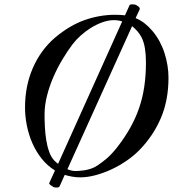

<svg xmlns="http://www.w3.org/2000/svg" viewBox="-20 -803 798 873"><path d="M498.5 -711.4Q472.2 -711.4 444.8 -701.4Q417.5 -691.4 392.6 -675.8Q367.7 -660.2 346.4 -640.9Q325.2 -621.6 311 -603Q286.1 -570.3 263.2 -531.7Q240.2 -493.2 222.2 -451.4Q204.1 -409.7 193.4 -366.5Q182.6 -323.2 182.6 -282.2Q182.6 -256.3 184.1 -226.1Q185.5 -195.8 190.2 -166.5Q194.8 -137.2 203.9 -112.1Q212.9 -86.9 228 -71.8Q231.9 -67.9 235.8 -64.7Q239.7 -61.5 244.1 -58.1L535.6 -705.6Q518.1 -711.4 498.5 -711.4ZM623.5 -633.3Q614.7 -649.9 603.8 -662.1Q592.8 -674.3 580.6 -684.1L286.6 -33.7Q296.4 -29.3 305.9 -27.3Q315.4 -25.4 321.8 -25.4Q326.7 -25.4 337.9 -25.9Q349.1 -26.4 363.3 -28.6Q377.4 -30.8 393.3 -35.9Q409.2 -41 423.3 -50.8Q446.3 -65.9 467.8 -84.7Q489.3 -103.5 512.7 -133.3Q546.9 -177.2 571.5 -220.9Q596.2 -264.6 612.3 -311.3Q628.4 -357.9 636 -409.2Q643.6 -460.4 643.6 -519.5Q643.6 -554.7 638.9 -583.5Q634.3 -612.3 623.5 -633.3ZM251 43.9Q249 49.8 235.8 49.8Q229 49.8 223.1 47.4Q214.4 42 209 38.1Q203.6 34.2 203.6 29.8L230 -27.8Q195.8 -48.8 170.2 -80.8Q144.5 -112.8 127.7 -150.9Q110.8 -189 102.3 -231.2Q93.8 -273.4 93.8 -314.5Q93.8 -362.3 102.5 -407.2Q111.3 -452.1 128.7 -492.4Q146 -532.7 171.1 -567.6Q196.3 -602.5 229 -630.9Q296.9 -688 365.2 -711.9Q433.6 -735.8 502.9 -735.8Q515.6 -735.8 526.9 -735.1Q538.1 -734.4 548.3 -733.4L569.3 -779.8Q570.3 -781.7 573.5 -782.5Q576.7 -783.2 581.1 -783.2Q586.4 -783.2 590.3 -782.7Q594.2 -782.2 596.7 -781.2Q602.1 -778.8 608.9 -773.7Q615.7 -768.6 615.7 -761.7L596.7 -720.7Q618.7 -711.4 636.7 -697.5Q654.8 -683.6 672.4 -663.1Q690.9 -641.6 704.8 -616Q718.8 -590.3 727.8 -562.5Q736.8 -534.7 741.5 -505.9Q746.1 -477.1 746.1 -449.2Q746.1 -347.2 711.4 -266.1Q676.8 -185.1 613.3 -120.1Q588.9 -95.2 556.4 -72.8Q523.9 -50.3 488 -33.4Q452.1 -16.6 415 -6.6Q377.9 3.4 344.7 3.4Q325.7 3.4 308.1 0.2Q290.5 -2.9 274.4 -7.8Z"/></svg>

Font: IM FELL French Canon
Style: Italic
Weight: 400
Italic angle: -17°
Designer: Igino Marini
Foundry: Igino Marini
Version: 3.00